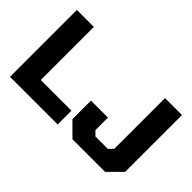

<svg xmlns="http://www.w3.org/2000/svg" viewBox="-99 -1116 1496 1496"><g transform="rotate(45 649.0 -368.5)"><path d="M758 0 647 -111V-315H834V-177L869 -142H1006L1041 -177V-737H1228V-111L1117 0ZM70 0V-737H257V-152H595V0Z"/></g></svg>

Font: Tomorrow
Style: Bold
Weight: 700
Designer: Tony de Marco, Monica Rizzolli
Foundry: Just in Type
Version: Version 2.002